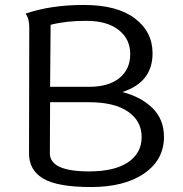

<svg xmlns="http://www.w3.org/2000/svg" viewBox="-20 -745 737 774"><path d="M595 -530Q595 -413 473 -374Q548 -355 594.5 -309.5Q641 -264 641 -193Q641 -101 561.5 -46Q482 9 347 9Q212 9 154.5 -25Q97 -59 97 -126L98 -634Q98 -671 83 -690Q184 -725 318 -725Q452 -725 523.5 -671Q595 -617 595 -530ZM339 -395Q418 -395 461.5 -430.5Q505 -466 505 -527Q505 -588 458 -624.5Q411 -661 328 -661Q245 -661 184 -645L182 -395H335Q337 -395 339 -395ZM339 -54Q442 -54 496.5 -91Q551 -128 551 -192.5Q551 -257 496 -295Q441 -333 338 -333H182L181 -127Q181 -54 339 -54Z"/></svg>

Font: Laila
Style: Regular
Weight: 400
Designer: Hitesh Malaviya
Foundry: Indian Type Foundry
Version: Version 1.302;PS 1.0;hotconv 1.0.78;makeotf.lib2.5.61930; tt